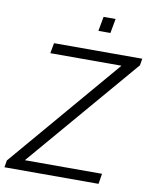

<svg xmlns="http://www.w3.org/2000/svg" viewBox="-112 -937 801 1007"><g transform="rotate(10 288.5 -433.5)"><path d="M-18 0 -12 -37 494 -631H115L125 -686H595L589 -650L81 -55H492L483 0ZM343 -790 357 -867H421L407 -790Z"/></g></svg>

Font: Archivo SemiCondensed ExtraLight
Style: Italic
Weight: 250
Width: 4
Italic angle: -10°
Designer: Hector Gatti
Foundry: Omnibus-Type
Version: Version 2.001